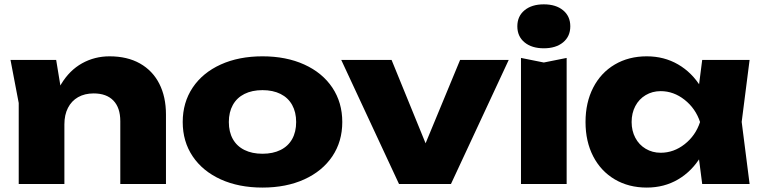

<svg xmlns="http://www.w3.org/2000/svg" viewBox="-20 -848 3516 885"><path d="M238.9 -571.8 276.8 -341.2V0H66.3V-373.2L28.4 -571.8ZM745 -320.1V0H534.5V-289.4Q534.5 -351.4 502.7 -384.4Q470.9 -417.4 411.7 -417.4Q370.4 -417.4 339.9 -400.1Q309.5 -382.7 293.2 -350.7Q276.8 -318.8 276.8 -274.7L212 -308.1Q223.9 -397.4 262.2 -460.7Q300.5 -524 358.3 -556.2Q416.2 -588.4 484.9 -588.4Q566.5 -588.4 625 -555.5Q683.4 -522.5 714.2 -462.2Q745 -401.8 745 -320.1Z M822.2 -285.6Q822.2 -375.5 868.1 -444.2Q914.1 -512.8 997.4 -550.6Q1080.8 -588.4 1189.9 -588.4Q1299.1 -588.4 1382.5 -550.6Q1465.8 -512.8 1511.8 -444.2Q1557.7 -375.5 1557.7 -285.6Q1557.7 -195.6 1511.8 -127.4Q1465.8 -59.1 1382.5 -21.2Q1299.1 16.6 1189.9 16.6Q1080.8 16.6 997.4 -21.2Q914.1 -59.1 868.1 -127.4Q822.2 -195.6 822.2 -285.6ZM1345.1 -285.6Q1345.1 -331 1326.6 -364.2Q1308.1 -397.5 1273.1 -415Q1238.1 -432.5 1189.9 -432.5Q1141.8 -432.5 1106.8 -415Q1071.8 -397.5 1053.3 -364.2Q1034.8 -331 1034.8 -285.6Q1034.8 -239.9 1053.3 -206.9Q1071.8 -174 1106.8 -156.7Q1141.8 -139.3 1189.9 -139.3Q1238.1 -139.3 1273.1 -156.7Q1308.1 -174 1326.6 -206.9Q1345.1 -239.9 1345.1 -285.6Z M1905.8 -100.9 2100.8 -571.8H2324.9L2058.7 0H1819.1L1552.9 -571.8H1784.9L1977.3 -100.2Z M2486.6 -559.9 2591.9 -581V0H2381.4V-581ZM2364.6 -726.7Q2364.6 -773.3 2397.9 -800.7Q2431.1 -828 2486.6 -828Q2542.2 -828 2575.4 -800.7Q2608.7 -773.3 2608.7 -726.7Q2608.7 -680.1 2575.4 -652.7Q2542.2 -625.4 2486.6 -625.4Q2431.1 -625.4 2397.9 -652.7Q2364.6 -680.1 2364.6 -726.7Z M3190.2 -205.5 3218.1 -285.6 3190.2 -364.7 3216.7 -571.8H3435.2L3398.7 -286.2L3435.2 0H3216.7ZM2961.2 16.6Q2877.9 16.6 2813.7 -21.2Q2749.6 -59.1 2714.2 -127.5Q2678.9 -196 2678.9 -285.6Q2678.9 -375.2 2714.2 -444Q2749.6 -512.8 2813.7 -550.6Q2877.9 -588.4 2961.2 -588.4Q3041.2 -588.4 3105.5 -551.1Q3169.9 -513.8 3211.4 -445.5Q3253 -377.2 3265.2 -285.6Q3252 -194.6 3210.4 -126.4Q3168.9 -58.1 3105 -20.7Q3041.2 16.6 2961.2 16.6ZM3025.3 -143.9Q3085.5 -143.9 3135.8 -183.4Q3186.2 -222.9 3206.8 -285.6Q3186.2 -347.9 3135.7 -387.9Q3085.1 -427.9 3025.3 -427.9Q2987 -427.9 2956.2 -409.6Q2925.4 -391.3 2908.4 -359Q2891.4 -326.7 2891.4 -285.6Q2891.4 -245.2 2908.4 -212.9Q2925.4 -180.6 2956.2 -162.3Q2987 -143.9 3025.3 -143.9Z"/></svg>

Font: Unbounded Variable
Style: Regular
Weight: 400
Designer: Luke Prowse, Jean-Baptiste Morizot, Fátima Lázaro, Florian Runge
Foundry: NaN
Version: Version 1.600;FEAKit 1.0